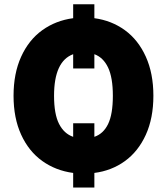

<svg xmlns="http://www.w3.org/2000/svg" viewBox="-20 -798 777 893"><path d="M418.9 -161.6Q460.9 -175.8 482.9 -221.4Q504.9 -267.1 504.9 -352.5Q504.9 -437 482.7 -483.9Q460.4 -530.8 418.9 -545.9V-479.5H320.3V-545.9Q231.4 -513.2 231.4 -352.5Q231.4 -267.6 254.6 -221.9Q277.8 -176.3 320.3 -161.6V-224.6H418.9ZM418.9 -713.4Q499 -702.6 561 -657.5Q623 -612.3 658.2 -534.4Q693.4 -456.5 693.4 -352.5Q693.4 -248.5 658.2 -171.1Q623 -93.8 561 -48.8Q499 -3.9 418.9 6.3V74.2H320.3V6.3Q239.3 -4.4 176.5 -49.3Q113.8 -94.2 78.4 -171.6Q43 -249 43 -352.5Q43 -456.5 78.4 -534.4Q113.8 -612.3 176.5 -657.5Q239.3 -702.6 320.3 -713.4V-778.3H418.9Z"/></svg>

Font: Pretendard GOV Black
Style: Regular
Weight: 900
Designer: Base glyphs from Inter by Rasmus Andersson; Hangeul glyphs from Noto Sans CJK(Source Han Sans) by Jang Soo-young and Kan
Foundry: Kil Hyung-jin
Version: Version 1.309